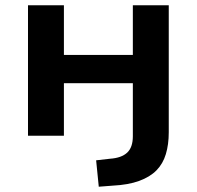

<svg xmlns="http://www.w3.org/2000/svg" viewBox="-20 -514 745 727"><path d="M354 193 344 93 397 87Q440 84 461.5 64Q483 44 483 2V-199H222V0H86V-494H222V-306H483V-494H619V-13Q619 33 608 69.5Q597 106 572.5 131Q548 156 507 171Q466 186 406 189Z"/></svg>

Font: Nunito Sans 10pt SemiExpanded
Style: Bold
Weight: 700
Width: 6
Designer: Vernon Adams
Foundry: Vernon Adams
Version: Version 3.101;gftools[0.9.27]